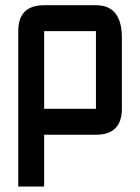

<svg xmlns="http://www.w3.org/2000/svg" viewBox="-20 -508 528 724"><path d="M48.8 -390.6Q48.8 -488.3 146.5 -488.3H341.8Q439.5 -488.3 439.5 -366.2V-97.7Q439.5 0 341.8 0H146.5V195.3H48.8ZM341.8 -390.6H146.5V-97.7H341.8Z"/></svg>

Font: BabelStone Runic Beowulf
Style: Regular
Weight: 400
Designer: Andrew West
Foundry: BabelStone
Version: Version 7.004;November 9, 2023